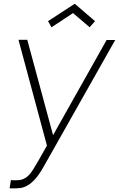

<svg xmlns="http://www.w3.org/2000/svg" viewBox="-20 -780 650 1049"><path d="M379 -708.5 261.5 -631 242.5 -664.5 388.5 -759.5 499 -664.5 470 -631ZM609.5 -561.5 220 128Q197 169 176.5 193.2Q156 217.5 133.5 231.5Q113 244 93 247Q83.5 248.5 68.5 249Q53.5 249.5 32.5 249L39.5 204Q45 204.5 51.5 204.8Q58 205 66.5 205Q84.5 205 96.5 202Q108.5 199 123 189.5Q142 176.5 161 146Q170.5 131.5 189.2 99Q208 66.5 236.5 15.5L81 -562.5H129L270 -41.5L562.5 -561.5Z"/></svg>

Font: Russisch Sans ExtraLight
Style: Italic
Weight: 200
Width: 4
Italic angle: -10°
Designer: Michael Sharanda (font) & Cristiano Sobral (main changes)
Foundry: Michael Sharanda
Version: Version 2.00;September 8, 2020;FontCreator 13.0.0.2681 64-bi